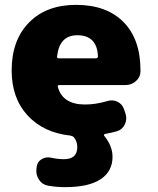

<svg xmlns="http://www.w3.org/2000/svg" viewBox="-20 -550 651 790"><path d="M374 -310Q383 -310 383 -319Q379 -405 298 -405Q225 -405 215 -319Q213 -310 222 -310ZM293 -530Q418 -530 488 -459.5Q558 -389 558 -260V-256Q558 -233 539.5 -216.5Q521 -200 496 -200H225Q216 -200 218 -192Q238 -120 330 -120Q374 -120 421 -134Q443 -141 463 -131.5Q483 -122 490 -101L496 -84Q504 -61 494 -39Q484 -17 461 -10Q445 -5 413 1Q405 3 409 9Q443 51 443 95Q443 155 394 187.5Q345 220 248 220Q212 220 178 214Q154 210 140.5 189.5Q127 169 130 144L131 136Q134 115 152 104.5Q170 94 191 99Q218 105 243 105Q298 105 298 55Q298 32 284 15Q280 10 270 8Q159 -4 93.5 -75Q28 -146 28 -260Q28 -385 99.5 -457.5Q171 -530 293 -530Z"/></svg>

Font: Rounded Mplus 1c Black
Style: Regular
Weight: 900
Version: Version 1.059.20150529